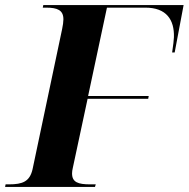

<svg xmlns="http://www.w3.org/2000/svg" viewBox="-48 -734 741 754"><path d="M-28 0H325L328 -10H306C259 -10 235 -18 235 -53C235 -59 236 -67 238 -75L296 -346H534L536 -357H298L372 -704H523C606 -704 637 -656 635 -588C635 -579 632 -555 628 -528H638L673 -714H122L120 -704H133C178 -704 201 -694 201 -658C201 -649 199 -634 196 -620L80 -70C69 -21 41 -10 -13 -10H-26Z"/></svg>

Font: Noto Serif Display
Style: Bold Italic
Weight: 700
Italic angle: -12°
Designer: Monotype Design Team
Foundry: Monotype Imaging Inc.
Version: Version 2.009